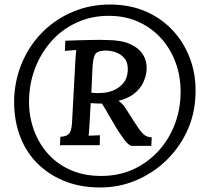

<svg xmlns="http://www.w3.org/2000/svg" viewBox="-20 -772 921 849"><path d="M466 -752Q555 -752 626.5 -720.5Q698 -689 748.5 -632.5Q799 -576 824 -502.5Q849 -429 844 -345Q840 -261 805.5 -188.5Q771 -116 713.5 -61Q656 -6 581.5 25.5Q507 57 423 57Q333 57 261 27Q189 -3 138.5 -56.5Q88 -110 63.5 -184Q39 -258 43 -345Q48 -429 81 -503Q114 -577 171 -633Q228 -689 303.5 -720.5Q379 -752 466 -752ZM461 -702Q386 -702 323 -674Q260 -646 214 -597Q168 -548 140.5 -483.5Q113 -419 109 -345Q105 -275 125 -211.5Q145 -148 186 -99Q227 -50 288 -22Q349 6 427 6Q504 6 566.5 -22Q629 -50 675.5 -99Q722 -148 748.5 -211.5Q775 -275 778 -345Q782 -417 761.5 -481Q741 -545 699.5 -594.5Q658 -644 597.5 -673Q537 -702 461 -702ZM247 -167Q280 -169 289 -186Q298 -203 299 -240L313 -499Q314 -515 315 -528.5Q316 -542 317 -551Q305 -550 291.5 -549Q278 -548 267 -547L269 -592Q296 -593 328.5 -594Q361 -595 393 -595.5Q425 -596 452 -595Q515 -595 554.5 -577.5Q594 -560 612.5 -530Q631 -500 628 -459Q626 -435 614 -408.5Q602 -382 576 -360Q550 -338 504 -326Q518 -316 525 -307.5Q532 -299 542 -283Q575 -230 592.5 -205Q610 -180 622.5 -172.5Q635 -165 651 -165L649 -127H560Q546 -133 531 -152.5Q516 -172 497 -202Q479 -232 467 -253Q455 -274 446.5 -288.5Q438 -303 430 -314Q420 -314 405 -314.5Q390 -315 381 -316L376 -226Q375 -209 374 -195Q373 -181 372 -172Q383 -173 397.5 -173Q412 -173 422 -174L421 -130H245ZM384 -362Q395 -361 405 -360.5Q415 -360 426 -361Q453 -361 479.5 -371.5Q506 -382 524.5 -403.5Q543 -425 545 -459Q547 -494 530.5 -514Q514 -534 488.5 -542Q463 -550 438 -548Q406 -546 398.5 -527.5Q391 -509 389 -474Z"/></svg>

Font: Lora Medium
Style: Italic
Weight: 500
Italic angle: -3°
Designer: Olga Karpushina, Alexei Vanyashin (Cyrillic)
Foundry: Cyreal
Version: Version 3.004